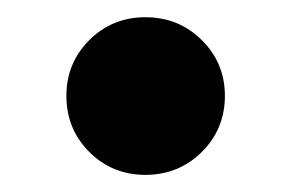

<svg xmlns="http://www.w3.org/2000/svg" viewBox="-20 -456 338 223"><path d="M148.9 -252.9Q110.4 -252.9 83.7 -279.5Q57.1 -306.2 57.1 -344.7Q57.1 -382.8 83.7 -409.4Q110.4 -436 148.9 -436Q187.5 -436 214.4 -409.4Q241.2 -382.8 241.2 -344.7Q241.2 -306.2 214.4 -279.5Q187.5 -252.9 148.9 -252.9Z"/></svg>

Font: Inter 24pt ExtraBold
Style: Regular
Weight: 800
Designer: Rasmus Andersson
Foundry: rsms
Version: Version 4.001;git-66647c0bb